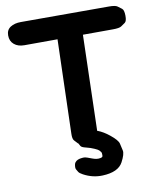

<svg xmlns="http://www.w3.org/2000/svg" viewBox="-101 -811 904 1112"><g transform="rotate(-10 351.0 -255.0)"><path d="M37.6 -718.8Q13.2 -703.1 13.2 -670.9Q13.2 -636.7 36.1 -617.7Q58.6 -598.6 95.7 -598.6Q175.8 -598.6 291 -599.1L274.9 -46.4Q273.9 -16.1 283.2 -6.1Q292.5 3.9 301.8 13.9Q311 23.9 343.8 24.4Q380.4 24.9 391.4 15.6Q402.3 6.3 413.3 -2.9Q424.3 -12.2 425.3 -44.9L440.4 -599.6L617.2 -600.1Q654.8 -600.1 666.7 -608.4Q678.7 -616.7 690.7 -625Q702.6 -633.3 702.1 -666Q701.7 -699.2 689.9 -708Q678.2 -716.8 666.3 -725.6Q654.3 -734.4 617.2 -734.4H99.6Q61.5 -734.4 37.6 -718.8ZM305.7 -18.1Q298.8 4.9 304 13.9Q309.1 22.9 314 32Q318.8 41 344.7 46.9Q371.1 53.2 392.6 63Q413.6 72.3 418 77.4Q422.4 82.5 426.5 87.6Q430.7 92.8 430.2 105.5Q430.2 113.8 428.7 115.2Q427.2 116.7 425.8 118.2Q424.3 119.6 415.5 121.6Q395 126 367.7 115.2Q347.7 107.4 341.8 105.7Q335.9 104 330.1 102.5Q324.2 101.1 313 102.1Q281.7 104.5 270 120.6Q265.1 127.4 264.2 135.7Q261.2 154.3 266.1 162.1Q271 169.9 275.6 178Q280.3 186 299.3 196.3Q353.5 225.6 411.6 223.1Q504.4 219.7 532.2 167Q556.2 121.6 551.5 100.6Q546.9 79.6 542 58.6Q537.1 37.6 495.1 3.9Q427.2 -51.3 356.9 -48.8Q338.9 -48.3 331.8 -44.4Q324.7 -40.5 317.4 -36.6Q310.1 -32.7 305.7 -18.1Z"/></g></svg>

Font: Comic Relief
Style: Bold
Weight: 700
Designer: Jeff Davis
Foundry: Loudifier
Version: Version 1.200; ttfautohint (v1.8.4.7-5d5b)